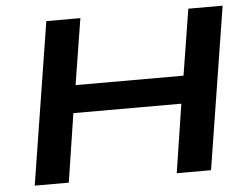

<svg xmlns="http://www.w3.org/2000/svg" viewBox="-51 -768 1079 831"><g transform="rotate(-5 489.0 -352.5)"><path d="M67 0 179 -705H327L281 -418H750L796 -705H945L833 0H684L730 -298H261L215 0Z"/></g></svg>

Font: Nunito Sans 10pt Expanded
Style: Bold Italic
Weight: 700
Width: 7
Italic angle: -9°
Designer: Vernon Adams
Foundry: Vernon Adams
Version: Version 3.101;gftools[0.9.27]